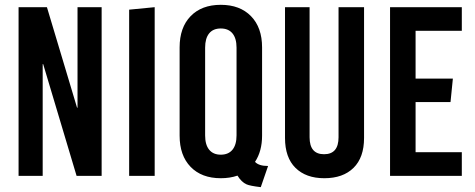

<svg xmlns="http://www.w3.org/2000/svg" viewBox="-20 -730 1970 797"><path d="M401.9 0H297.9L159.2 -463.9H157.2V0H57.1V-700.2H174.8L299.8 -283.2H301.8V-700.2H401.9Z M622.1 0H516.1V-689.9L622.1 -700.2Z M1067.9 -533.2V-167Q1067.9 -102.5 1038.6 -58.1Q1054.2 -41 1092.8 -41L1062.5 46.9Q1017.1 41.5 1003.4 35.2Q982.4 25.9 965.8 -1Q934.6 9.8 896.5 9.8Q816.9 9.8 771.2 -37.4Q725.6 -84.5 725.6 -167V-533.2Q725.6 -615.7 771.2 -662.8Q816.9 -710 896.5 -710Q976.1 -710 1022 -662.8Q1067.9 -615.7 1067.9 -533.2ZM831.5 -532.2V-168Q831.5 -128.9 848.4 -108.4Q865.2 -87.9 896.5 -87.9Q928.2 -87.9 945.1 -108.6Q961.9 -129.4 961.9 -168V-532.2Q961.9 -570.8 945.1 -591.3Q928.2 -611.8 896.5 -611.8Q864.7 -611.8 848.1 -591.3Q831.5 -570.8 831.5 -532.2Z M1491.2 -700.2V-157.2Q1491.2 -76.2 1447.5 -33.2Q1403.8 9.8 1326.2 9.8Q1250 9.8 1206.5 -33.2Q1163.1 -76.2 1163.1 -157.2V-700.2H1265.1V-160.2Q1265.1 -89.8 1325.2 -89.8Q1385.3 -89.8 1385.3 -160.2V-700.2Z M1897 -602.1H1705.1V-403.8H1859.9L1850.1 -306.2H1705.1V-98.1H1897V0H1599.1V-700.2H1897Z"/></svg>

Font: BaseOne
Style: Regular
Weight: 400
Designer: Domenico Catapano
Foundry: Design by Basse
Version: Version 1.000;PS 001.001;hotconv 1.0.56